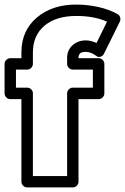

<svg xmlns="http://www.w3.org/2000/svg" viewBox="-22 -796 547 841"><path d="M-2 -387.2V-516.1Q-2 -526.9 5.9 -533.9Q13.7 -541 22.9 -541H71.8V-565.9Q71.8 -662.6 140.1 -719.7Q208.5 -776.9 314 -775.9Q361.8 -775.9 409.7 -765.1Q457.5 -754.4 493.2 -733.9Q502 -729 504.4 -719.2Q506.8 -709.5 502.9 -701.2L434.1 -562Q432.1 -557.1 428.2 -553.2Q424.3 -549.3 415.8 -546.9Q407.2 -544.4 397 -553.2Q374.5 -568.8 354 -568.8Q336.4 -568.8 329.1 -562.5Q321.8 -556.2 321.8 -542V-541H410.2Q420.9 -541 428 -533.2Q435.1 -525.4 435.1 -516.1V-387.2Q435.1 -376.5 427.2 -369.1Q419.4 -361.8 410.2 -361.8H321.8V0Q321.8 10.7 314 17.8Q306.2 24.9 296.9 24.9H97.2Q86.4 24.9 79.1 17.1Q71.8 9.3 71.8 0V-361.8H22.9Q12.2 -361.8 5.1 -369.9Q-2 -377.9 -2 -387.2ZM47.9 -412.1H97.2Q106.4 -412.1 114.3 -405Q122.1 -397.9 122.1 -387.2V-24.9H272V-387.2Q272 -396.5 279.1 -404.3Q286.1 -412.1 296.9 -412.1H384.8V-491.2H296.9Q287.6 -491.2 279.8 -498.3Q272 -505.4 272 -516.1V-542Q272 -576.7 295.9 -597.9Q319.8 -619.1 354 -619.1Q374.5 -619.1 400.9 -607.9L446.8 -701.2Q389.6 -726.1 314 -726.1Q224.6 -726.6 173.3 -683.8Q122.1 -641.1 122.1 -565.9V-516.1Q122.1 -506.8 115 -499Q107.9 -491.2 97.2 -491.2H47.9Z"/></svg>

Font: Trueno ExtraBold Outline
Style: Regular
Weight: 800
Width: 6
Designer: Julieta Ulanovsky
Foundry: Julieta Ulanovsky
Version: Version 3.001b | FøM Fix